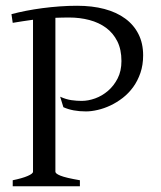

<svg xmlns="http://www.w3.org/2000/svg" viewBox="-20 -650 563 670"><path d="M24.4 0V-21Q57.6 -27.8 76.4 -35.9Q95.2 -43.9 95.2 -50.8V-581.1Q77.1 -578.6 59.3 -575.9Q41.5 -573.2 24.4 -570.3L20 -600.6Q43.5 -606.9 71 -612.3Q98.6 -617.7 128.4 -621.6Q158.2 -625.5 188.7 -627.7Q219.2 -629.9 249 -629.9Q301.8 -629.9 344.2 -618.7Q386.7 -607.4 416.7 -585.4Q446.8 -563.5 463.1 -531.2Q479.5 -499 479.5 -457Q479.5 -423.3 470 -395.5Q460.4 -367.7 444.6 -345.9Q428.7 -324.2 408.2 -308.3Q387.7 -292.5 365.5 -282Q343.3 -271.5 321 -266.4Q298.8 -261.2 279.8 -261.2Q233.9 -261.2 201.2 -275.9L189.9 -312.5Q210.4 -303.2 229.2 -300.5Q248 -297.9 265.1 -297.9Q287.6 -297.9 312 -306.6Q336.4 -315.4 356.9 -333Q377.4 -350.6 390.6 -376.5Q403.8 -402.3 403.8 -437Q403.8 -477.1 389.4 -505.9Q375 -534.7 350.1 -553Q325.2 -571.3 292 -580.1Q258.8 -588.9 221.2 -588.9Q209 -588.9 197 -588.6Q185.1 -588.4 173.3 -587.9V-50.8Q173.3 -47.9 177.2 -44.4Q181.2 -41 190.7 -37.1Q200.2 -33.2 216.8 -29.3Q233.4 -25.4 258.8 -21V0Z"/></svg>

Font: Noto Serif Devanagari
Style: Regular
Weight: 400
Designer: Monotype Design Team
Foundry: Monotype Imaging Inc.
Version: Version 1.01